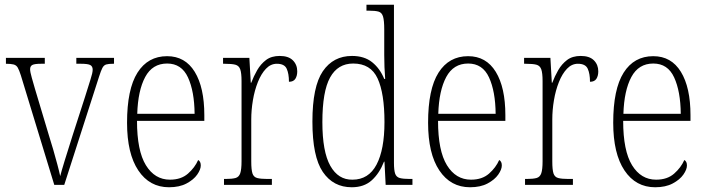

<svg xmlns="http://www.w3.org/2000/svg" viewBox="-20 -780 2979 810"><path d="M68 -462Q61 -484 55 -494.5Q49 -505 37.5 -508Q26 -511 5 -511V-536H169V-511H153Q126 -511 116.5 -506Q107 -501 107 -488Q107 -477 114 -452.5Q121 -428 127 -407L186 -210Q195 -182 204.5 -149Q214 -116 222 -86Q230 -56 234 -37Q239 -57 252.5 -101Q266 -145 287 -211L338 -369Q353 -418 362 -445.5Q371 -473 371 -486Q371 -500 361 -505.5Q351 -511 322 -511H302V-536H461V-511H457Q438 -511 428 -508Q418 -505 412 -493.5Q406 -482 398 -457L251 0H209Z M693 10Q611 10 563.5 -61Q516 -132 516 -262Q516 -404 560 -473.5Q604 -543 685 -543Q761 -543 801.5 -477Q842 -411 842 -294V-270H558Q558 -144 595.5 -83Q633 -22 697 -22Q744 -22 773 -47.5Q802 -73 816 -105Q827 -99 827 -82Q827 -65 812 -43.5Q797 -22 767 -6Q737 10 693 10ZM801 -300Q800 -395 773 -453.5Q746 -512 685 -512Q623 -512 592.5 -455Q562 -398 559 -300Z M925 0V-25H931Q959 -25 973.5 -29Q988 -33 993.5 -49Q999 -65 999 -100V-438Q999 -472 993.5 -487.5Q988 -503 973 -507Q958 -511 927 -511H921V-536H1032L1038 -431H1040Q1050 -458 1065 -484Q1080 -510 1102.5 -527Q1125 -544 1160 -544Q1197 -544 1215.5 -525.5Q1234 -507 1234 -479Q1234 -460 1226 -447.5Q1218 -435 1199 -435Q1199 -469 1189.5 -490Q1180 -511 1148 -511Q1122 -511 1102 -490Q1082 -469 1068 -434Q1054 -399 1047 -357.5Q1040 -316 1040 -276V-99Q1040 -64 1045 -48.5Q1050 -33 1065 -29Q1080 -25 1108 -25H1127V0Z M1464 10Q1386 10 1342 -54.5Q1298 -119 1298 -267Q1298 -415 1342 -479.5Q1386 -544 1465 -544Q1517 -544 1550 -517.5Q1583 -491 1601 -447H1605Q1603 -471 1602 -497Q1601 -523 1601 -548V-656Q1601 -693 1596 -710Q1591 -727 1577 -731Q1563 -735 1536 -735H1526V-760H1642V-93Q1642 -62 1647 -47.5Q1652 -33 1666.5 -29Q1681 -25 1709 -25H1720V0H1607L1602 -98H1600Q1581 -49 1548.5 -19.5Q1516 10 1464 10ZM1467 -22Q1535 -22 1568.5 -85.5Q1602 -149 1602 -265Q1602 -386 1573 -449Q1544 -512 1470 -512Q1405 -512 1372.5 -453Q1340 -394 1340 -265Q1340 -140 1373.5 -80.5Q1407 -21 1467 -22Z M1963 10Q1881 10 1833.5 -61Q1786 -132 1786 -262Q1786 -404 1830 -473.5Q1874 -543 1955 -543Q2031 -543 2071.5 -477Q2112 -411 2112 -294V-270H1828Q1828 -144 1865.5 -83Q1903 -22 1967 -22Q2014 -22 2043 -47.5Q2072 -73 2086 -105Q2097 -99 2097 -82Q2097 -65 2082 -43.5Q2067 -22 2037 -6Q2007 10 1963 10ZM2071 -300Q2070 -395 2043 -453.5Q2016 -512 1955 -512Q1893 -512 1862.5 -455Q1832 -398 1829 -300Z M2195 0V-25H2201Q2229 -25 2243.5 -29Q2258 -33 2263.5 -49Q2269 -65 2269 -100V-438Q2269 -472 2263.5 -487.5Q2258 -503 2243 -507Q2228 -511 2197 -511H2191V-536H2302L2308 -431H2310Q2320 -458 2335 -484Q2350 -510 2372.5 -527Q2395 -544 2430 -544Q2467 -544 2485.5 -525.5Q2504 -507 2504 -479Q2504 -460 2496 -447.5Q2488 -435 2469 -435Q2469 -469 2459.5 -490Q2450 -511 2418 -511Q2392 -511 2372 -490Q2352 -469 2338 -434Q2324 -399 2317 -357.5Q2310 -316 2310 -276V-99Q2310 -64 2315 -48.5Q2320 -33 2335 -29Q2350 -25 2378 -25H2397V0Z M2744 10Q2662 10 2614.5 -61Q2567 -132 2567 -262Q2567 -404 2611 -473.5Q2655 -543 2736 -543Q2812 -543 2852.5 -477Q2893 -411 2893 -294V-270H2609Q2609 -144 2646.5 -83Q2684 -22 2748 -22Q2795 -22 2824 -47.5Q2853 -73 2867 -105Q2878 -99 2878 -82Q2878 -65 2863 -43.5Q2848 -22 2818 -6Q2788 10 2744 10ZM2852 -300Q2851 -395 2824 -453.5Q2797 -512 2736 -512Q2674 -512 2643.5 -455Q2613 -398 2610 -300Z"/></svg>

Font: Noto Serif Sinhala Condensed ExtraLight
Style: Regular
Weight: 200
Width: 3
Designer: Jelle Bosma - Monotype Design Team
Foundry: Monotype Imaging Inc.
Version: Version 2.007; ttfautohint (v1.8.4.7-5d5b)